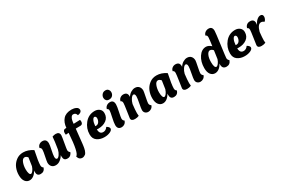

<svg xmlns="http://www.w3.org/2000/svg" viewBox="106 -2022 5035 3435"><g transform="rotate(-30 2623.0 -305.0)"><path d="M310 -189 335 -358Q305 -394 274 -394Q232 -394 208 -333Q184 -272 184 -196Q184 -146 195 -112.5Q206 -79 227 -79Q246 -79 270 -109.5Q294 -140 310 -189ZM303 -104Q275 -49 235 -19.5Q195 10 152 10Q96 10 61 -35.5Q26 -81 26 -168Q26 -246 55 -316Q84 -386 146.5 -434.5Q209 -483 293 -483Q395 -483 492 -417Q447 -205 447 -124Q447 -86 479 -66Q453 10 379 10Q338 10 320 -12Q302 -34 302 -79Q302 -95 303 -104Z M855 -104Q829 -57 785.5 -23.5Q742 10 692 10Q639 10 610 -22Q581 -54 581 -105Q581 -127 601 -222Q621 -317 621 -350Q621 -392 590 -402Q596 -441 625.5 -463Q655 -485 691 -485Q778 -485 778 -393Q778 -358 758.5 -268Q739 -178 738 -136Q738 -81 770 -81Q793 -81 821 -121Q849 -161 862 -217Q889 -377 894 -464Q934 -478 964 -478Q1042 -478 1042 -406Q1042 -384 1020.5 -263Q999 -142 999 -124Q999 -85 1031 -66Q1022 -36 997 -13Q972 10 933 10Q887 10 870.5 -13.5Q854 -37 854 -78Q854 -95 855 -104Z M1479 -568Q1465 -625 1411 -625Q1387 -625 1370 -601.5Q1353 -578 1345.5 -545.5Q1338 -513 1335 -473Q1405 -473 1468 -478Q1474 -463 1474 -442Q1474 -417 1462.5 -400Q1451 -383 1426 -382Q1403 -380 1325 -380Q1307 -188 1294 -88Q1290 -56 1288.5 -44Q1287 -32 1281.5 -2Q1276 28 1271 41Q1266 54 1256 75.5Q1246 97 1234 106.5Q1222 116 1204.5 124Q1187 132 1165 132Q1136 132 1113.5 112.5Q1091 93 1082 54Q1150 34 1177 -379Q1147 -378 1117 -374Q1113 -396 1113 -408Q1113 -475 1170 -475H1186Q1194 -583 1252.5 -648.5Q1311 -714 1428 -714Q1479 -714 1520.5 -693.5Q1562 -673 1562 -630Q1562 -608 1542 -591Q1522 -574 1479 -568Z M1664 -242Q1704 -242 1727 -275.5Q1750 -309 1750 -353Q1750 -371 1740 -383Q1730 -395 1717 -395Q1693 -395 1673.5 -353.5Q1654 -312 1649 -243Q1654 -242 1664 -242ZM1813 -134Q1835 -123 1850.5 -106Q1866 -89 1866 -72Q1866 -37 1814.5 -13.5Q1763 10 1696 10Q1610 10 1548.5 -32.5Q1487 -75 1487 -164Q1487 -290 1567.5 -387.5Q1648 -485 1773 -485Q1830 -485 1869.5 -453Q1909 -421 1909 -365Q1909 -276 1842.5 -226.5Q1776 -177 1675 -177Q1663 -177 1645 -179Q1645 -80 1724 -80Q1776 -80 1813 -134Z M2090 -485Q2166 -485 2166 -395Q2166 -355 2144 -253Q2122 -151 2122 -127Q2122 -87 2154 -67Q2140 -29 2112.5 -9.5Q2085 10 2052 10Q1967 10 1967 -81Q1967 -128 1989.5 -229Q2012 -330 2012 -355Q2012 -398 1981 -402Q1986 -437 2016.5 -461Q2047 -485 2090 -485ZM2104 -531Q2066 -531 2046.5 -553.5Q2027 -576 2027 -608Q2027 -647 2053.5 -677.5Q2080 -708 2125 -708Q2162 -708 2182 -684Q2202 -660 2202 -627Q2202 -588 2176.5 -559.5Q2151 -531 2104 -531Z M2425 -253Q2411 -135 2411 -72Q2411 -49 2415 -15Q2377 2 2331 2Q2254 2 2254 -54Q2254 -59 2274 -189.5Q2294 -320 2294 -351Q2294 -395 2263 -402Q2269 -440 2298.5 -462.5Q2328 -485 2364 -485Q2449 -485 2449 -402Q2449 -400 2448.5 -394.5Q2448 -389 2448 -386Q2478 -433 2520.5 -458Q2563 -483 2602 -483Q2655 -483 2684 -450.5Q2713 -418 2713 -366Q2713 -348 2692.5 -248.5Q2672 -149 2672 -126Q2672 -86 2706 -66Q2694 -30 2665 -10Q2636 10 2602 10Q2566 10 2541 -12.5Q2516 -35 2516 -74Q2516 -106 2535 -202.5Q2554 -299 2554 -336Q2554 -392 2521 -392Q2497 -392 2467.5 -350Q2438 -308 2425 -253Z M3065 -189 3090 -358Q3060 -394 3029 -394Q2987 -394 2963 -333Q2939 -272 2939 -196Q2939 -146 2950 -112.5Q2961 -79 2982 -79Q3001 -79 3025 -109.5Q3049 -140 3065 -189ZM3058 -104Q3030 -49 2990 -19.5Q2950 10 2907 10Q2851 10 2816 -35.5Q2781 -81 2781 -168Q2781 -246 2810 -316Q2839 -386 2901.5 -434.5Q2964 -483 3048 -483Q3150 -483 3247 -417Q3202 -205 3202 -124Q3202 -86 3234 -66Q3208 10 3134 10Q3093 10 3075 -12Q3057 -34 3057 -79Q3057 -95 3058 -104Z M3502 -253Q3488 -135 3488 -72Q3488 -49 3492 -15Q3454 2 3408 2Q3331 2 3331 -54Q3331 -59 3351 -189.5Q3371 -320 3371 -351Q3371 -395 3340 -402Q3346 -440 3375.5 -462.5Q3405 -485 3441 -485Q3526 -485 3526 -402Q3526 -400 3525.5 -394.5Q3525 -389 3525 -386Q3555 -433 3597.5 -458Q3640 -483 3679 -483Q3732 -483 3761 -450.5Q3790 -418 3790 -366Q3790 -348 3769.5 -248.5Q3749 -149 3749 -126Q3749 -86 3783 -66Q3771 -30 3742 -10Q3713 10 3679 10Q3643 10 3618 -12.5Q3593 -35 3593 -74Q3593 -106 3612 -202.5Q3631 -299 3631 -336Q3631 -392 3598 -392Q3574 -392 3544.5 -350Q3515 -308 3502 -253Z M4143 -189 4167 -358Q4137 -394 4102 -394Q4066 -394 4040.5 -339.5Q4015 -285 4015 -201Q4015 -79 4059 -79Q4077 -79 4102 -110Q4127 -141 4143 -189ZM4178 -435Q4185 -475 4191.5 -537Q4198 -599 4198 -610Q4198 -653 4167 -659Q4171 -694 4202.5 -718Q4234 -742 4275 -742Q4352 -742 4352 -653Q4352 -618 4320 -383Q4288 -148 4288 -126Q4288 -88 4319 -67Q4293 10 4218 10Q4133 10 4133 -82Q4133 -97 4134 -104Q4106 -49 4066 -19.5Q4026 10 3983 10Q3927 10 3892 -35.5Q3857 -81 3857 -168Q3857 -298 3919 -391Q3981 -484 4072 -484Q4122 -484 4178 -435Z M4564 -242Q4604 -242 4627 -275.5Q4650 -309 4650 -353Q4650 -371 4640 -383Q4630 -395 4617 -395Q4593 -395 4573.5 -353.5Q4554 -312 4549 -243Q4554 -242 4564 -242ZM4713 -134Q4735 -123 4750.5 -106Q4766 -89 4766 -72Q4766 -37 4714.5 -13.5Q4663 10 4596 10Q4510 10 4448.5 -32.5Q4387 -75 4387 -164Q4387 -290 4467.5 -387.5Q4548 -485 4673 -485Q4730 -485 4769.5 -453Q4809 -421 4809 -365Q4809 -276 4742.5 -226.5Q4676 -177 4575 -177Q4563 -177 4545 -179Q4545 -80 4624 -80Q4676 -80 4713 -134Z M5039 -233Q5027 -120 5027 -63Q5027 -45 5031 -15Q4994 2 4946 2Q4870 2 4870 -54Q4870 -62 4890 -191.5Q4910 -321 4910 -351Q4910 -395 4879 -402Q4883 -435 4910.5 -460Q4938 -485 4982 -485Q5065 -485 5065 -403Q5065 -389 5061 -366Q5090 -425 5126.5 -454.5Q5163 -484 5195 -484Q5246 -484 5246 -431Q5246 -408 5235 -384Q5224 -360 5207 -346Q5176 -371 5145 -371Q5075 -371 5039 -233Z"/></g></svg>

Font: Overlock Black
Style: Italic
Weight: 900
Designer: Dario Muhafara
Foundry: Dario Manuel Muhafara
Version: Version 1.002